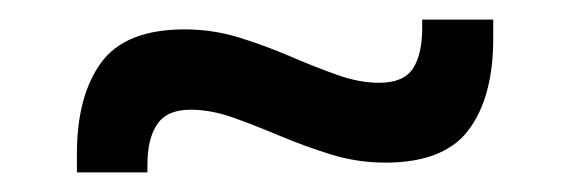

<svg xmlns="http://www.w3.org/2000/svg" viewBox="-20 -404 582 196"><path d="M373.5 -238Q345 -238 318.2 -246.2Q291.5 -254.5 266.5 -265Q241.5 -275.5 218.5 -283.8Q195.5 -292 174.5 -292Q150.5 -292 140.5 -277.2Q130.5 -262.5 130.5 -236V-228H58.5V-247Q58.5 -306 83.2 -340Q108 -374 168.5 -374Q197 -374 223.8 -365.8Q250.5 -357.5 275.5 -346.8Q300.5 -336 323.5 -327.8Q346.5 -319.5 367 -319.5Q392 -319.5 401.5 -334Q411 -348.5 411 -375.5V-384H483.5V-364.5Q483.5 -305 458.5 -271.5Q433.5 -238 373.5 -238Z"/></svg>

Font: Anek Odia Medium Medium
Style: Regular
Weight: 500
Version: Version 1.003